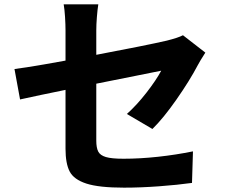

<svg xmlns="http://www.w3.org/2000/svg" viewBox="-20 -812 1040 875"><path d="M278.6 -673.6Q278.6 -700 276.4 -734.9Q274.2 -769.8 270.2 -792.2H428Q424.2 -768.8 421.5 -734Q418.8 -699.2 418.8 -673.6V-171.4Q418.8 -138.4 427.7 -121.2Q436.6 -104 462.7 -96.3Q488.8 -88.6 543 -88.6Q618 -88.6 700 -97.5Q782 -106.4 859.4 -122.2L855 21.6Q789.2 30.8 704.9 37Q620.6 43.2 545.4 43.2Q430.8 43.2 373.6 24.6Q316.4 6 297.5 -30.5Q278.6 -67 278.6 -134ZM881.8 -515.8Q844.8 -445.2 784.5 -358.9Q724.2 -272.6 674.6 -224.2L558.2 -292.6Q603.4 -333 647.6 -389.9Q691.8 -446.8 714.8 -489.8L602.2 -467.2Q464.6 -440.4 305.1 -407.9Q145.6 -375.4 71.4 -358.8L46 -497.4Q139.4 -509 396.3 -557.8Q653.2 -606.6 740 -626.8Q792.6 -640 813.8 -651.4L915.8 -572.2Q889.4 -530.8 881.8 -515.8Z"/></svg>

Font: 寒蝉端黑体 Light
Style: Regular
Weight: 300
Designer: ChillDuanSans {Warren2060}; 
Source Han Sans {Ryoko NISHIZUKA 西塚涼子 (kana, bopomofo & ideographs); Paul D. Hunt (Latin, G
Foundry: ChillType&Adobe
Version: Version 1.300;Glyphs 3.3 (3306)